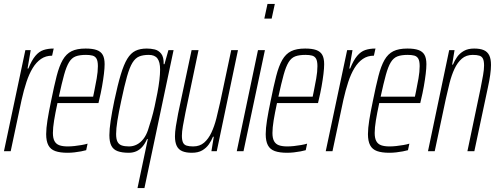

<svg xmlns="http://www.w3.org/2000/svg" viewBox="-20 -763 2508 969"><path d="M0 0 108 -510H135L119 -417H123Q140 -459 158.5 -481Q177 -503 199.5 -510.5Q222 -518 251 -518L243 -482Q211 -482 187 -465.5Q163 -449 145 -419.5Q127 -390 113.5 -349Q100 -308 89 -259L34 0Z M321 8Q283 8 259 -0.5Q235 -9 224 -30Q213 -51 213 -86Q213 -115 219.5 -156Q226 -197 238 -254Q253 -329 266 -379.5Q279 -430 296.5 -460.5Q314 -491 341 -504.5Q368 -518 412 -518Q447 -518 468 -510.5Q489 -503 498.5 -486Q508 -469 508 -439Q508 -419 504.5 -390Q501 -361 495 -327Q489 -293 480 -256L477 -243H270Q259 -192 253 -155Q247 -118 247 -92Q247 -66 255 -51Q263 -36 279.5 -30Q296 -24 322 -24Q338 -24 356 -26Q374 -28 391.5 -31Q409 -34 422 -38L415 -5Q405 -2 389 1Q373 4 355.5 6Q338 8 321 8ZM277 -275H450L456 -304Q462 -333 468 -367Q474 -401 474 -429Q474 -455 467 -467Q460 -479 446.5 -482.5Q433 -486 414 -486Q382 -486 362 -478.5Q342 -471 328.5 -449Q315 -427 303.5 -385.5Q292 -344 277 -275Z M674 186 726 -61H722Q712 -38 698.5 -22.5Q685 -7 668 0.5Q651 8 630 8Q596 8 574 0Q552 -8 542 -27.5Q532 -47 532 -81Q532 -110 538.5 -153.5Q545 -197 557 -255Q574 -335 589.5 -386.5Q605 -438 622.5 -466.5Q640 -495 663.5 -506.5Q687 -518 721 -518Q741 -518 760.5 -513.5Q780 -509 793.5 -492Q807 -475 806 -439H810L830 -510H856L709 186ZM631 -24Q652 -24 670.5 -33.5Q689 -43 703.5 -61.5Q718 -80 727 -107Q735 -131 744 -161.5Q753 -192 760.5 -226.5Q768 -261 774.5 -295Q781 -329 784.5 -359Q788 -389 788 -412Q788 -450 774.5 -468Q761 -486 731 -486Q702 -486 682.5 -478Q663 -470 648.5 -446.5Q634 -423 621 -377Q608 -331 592 -255Q579 -195 572.5 -154Q566 -113 566 -87Q566 -61 573 -47.5Q580 -34 594.5 -29Q609 -24 631 -24Z M948 8Q919 8 900 0Q881 -8 872 -26.5Q863 -45 863 -75Q863 -96 867.5 -125Q872 -154 879 -190L947 -510H982L916 -195Q908 -155 903 -126.5Q898 -98 898 -78Q898 -56 903.5 -44Q909 -32 922 -28Q935 -24 955 -24Q988 -24 1010 -43Q1032 -62 1047 -94Q1062 -126 1072 -165.5Q1082 -205 1091 -246L1147 -510H1181L1074 0H1047L1059 -73H1055Q1047 -53 1034 -34.5Q1021 -16 1000.5 -4Q980 8 948 8Z M1314 -669 1330 -743H1367L1351 -669ZM1175 0 1282 -510H1317L1209 0Z M1429 8Q1391 8 1367 -0.5Q1343 -9 1332 -30Q1321 -51 1321 -86Q1321 -115 1327.5 -156Q1334 -197 1346 -254Q1361 -329 1374 -379.5Q1387 -430 1404.5 -460.5Q1422 -491 1449 -504.5Q1476 -518 1520 -518Q1555 -518 1576 -510.5Q1597 -503 1606.5 -486Q1616 -469 1616 -439Q1616 -419 1612.5 -390Q1609 -361 1603 -327Q1597 -293 1588 -256L1585 -243H1378Q1367 -192 1361 -155Q1355 -118 1355 -92Q1355 -66 1363 -51Q1371 -36 1387.5 -30Q1404 -24 1430 -24Q1446 -24 1464 -26Q1482 -28 1499.5 -31Q1517 -34 1530 -38L1523 -5Q1513 -2 1497 1Q1481 4 1463.5 6Q1446 8 1429 8ZM1385 -275H1558L1564 -304Q1570 -333 1576 -367Q1582 -401 1582 -429Q1582 -455 1575 -467Q1568 -479 1554.5 -482.5Q1541 -486 1522 -486Q1490 -486 1470 -478.5Q1450 -471 1436.5 -449Q1423 -427 1411.5 -385.5Q1400 -344 1385 -275Z M1624 0 1732 -510H1759L1743 -417H1747Q1764 -459 1782.5 -481Q1801 -503 1823.5 -510.5Q1846 -518 1875 -518L1867 -482Q1835 -482 1811 -465.5Q1787 -449 1769 -419.5Q1751 -390 1737.5 -349Q1724 -308 1713 -259L1658 0Z M1945 8Q1907 8 1883 -0.5Q1859 -9 1848 -30Q1837 -51 1837 -86Q1837 -115 1843.5 -156Q1850 -197 1862 -254Q1877 -329 1890 -379.5Q1903 -430 1920.5 -460.5Q1938 -491 1965 -504.5Q1992 -518 2036 -518Q2071 -518 2092 -510.5Q2113 -503 2122.5 -486Q2132 -469 2132 -439Q2132 -419 2128.5 -390Q2125 -361 2119 -327Q2113 -293 2104 -256L2101 -243H1894Q1883 -192 1877 -155Q1871 -118 1871 -92Q1871 -66 1879 -51Q1887 -36 1903.5 -30Q1920 -24 1946 -24Q1962 -24 1980 -26Q1998 -28 2015.5 -31Q2033 -34 2046 -38L2039 -5Q2029 -2 2013 1Q1997 4 1979.5 6Q1962 8 1945 8ZM1901 -275H2074L2080 -304Q2086 -333 2092 -367Q2098 -401 2098 -429Q2098 -455 2091 -467Q2084 -479 2070.5 -482.5Q2057 -486 2038 -486Q2006 -486 1986 -478.5Q1966 -471 1952.5 -449Q1939 -427 1927.5 -385.5Q1916 -344 1901 -275Z M2140 0 2247 -510H2274L2262 -437H2266Q2274 -457 2287 -475.5Q2300 -494 2321 -506Q2342 -518 2373 -518Q2403 -518 2421.5 -510Q2440 -502 2449 -484Q2458 -466 2458 -435Q2458 -414 2454 -385Q2450 -356 2442 -320L2374 0H2339L2405 -315Q2413 -355 2418 -383.5Q2423 -412 2423 -432Q2423 -455 2417.5 -466.5Q2412 -478 2399.5 -482Q2387 -486 2366 -486Q2333 -486 2311 -467Q2289 -448 2274 -416Q2259 -384 2249 -344.5Q2239 -305 2230 -264L2174 0Z"/></svg>

Font: Saira UltraCondensed Thin
Style: Italic
Weight: 250
Width: 1
Italic angle: -12°
Designer: Hector Gatti with collaboration of the Omnibus-Type team
Foundry: Omnibus-Type
Version: Version 1.101